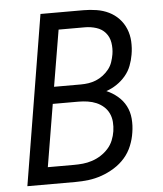

<svg xmlns="http://www.w3.org/2000/svg" viewBox="-53 -781 705 828"><g transform="rotate(-5 300.0 -367.5)"><path d="M32 0 153 -735H339Q367 -735 395.5 -730.5Q424 -726 448.5 -714Q473 -702 491.5 -682.5Q510 -663 520.5 -637.5Q531 -612 532.5 -583Q534 -554 529 -526Q525 -502 516 -478.5Q507 -455 490.5 -435.5Q474 -416 452.5 -401.5Q431 -387 407 -379Q433 -368 455 -349.5Q477 -331 490 -306Q503 -281 505.5 -251Q508 -221 503 -191Q499 -163 487.5 -134.5Q476 -106 456 -83Q436 -60 409.5 -43.5Q383 -27 354.5 -17Q326 -7 297.5 -3.5Q269 0 240 0ZM184 -417H300Q317 -417 333.5 -419.5Q350 -422 366 -428.5Q382 -435 396.5 -446Q411 -457 422 -471Q433 -485 438.5 -501.5Q444 -518 447 -535Q451 -560 447 -585Q443 -610 427.5 -628Q412 -646 388 -653.5Q364 -661 339 -661H225ZM240 -74Q260 -74 279.5 -76Q299 -78 319 -84.5Q339 -91 357 -102.5Q375 -114 389 -129.5Q403 -145 411 -164.5Q419 -184 422 -204Q425 -224 423.5 -244Q422 -264 414 -281Q406 -298 392 -310.5Q378 -323 360.5 -330.5Q343 -338 323 -341Q303 -344 283 -344H172L127 -74Z"/></g></svg>

Font: Zed Sans Extended
Style: Italic
Weight: 400
Width: 7
Italic angle: -9°
Designer: Belleve Invis
Foundry: Belleve Invis
Version: Version 1.0.0; ttfautohint (v1.8.4)